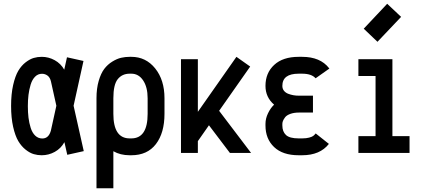

<svg xmlns="http://www.w3.org/2000/svg" viewBox="-20 -815 2291 1023"><path d="M280.3 -251.5 251.5 -380.9Q246.6 -402.3 233.4 -412.1Q220.2 -421.9 203.6 -421.9Q182.1 -421.9 166.7 -406.2Q151.4 -390.6 143.3 -364.3Q135.3 -337.9 131.8 -309.6Q128.4 -281.2 128.4 -249.5Q128.4 -216.3 131.8 -188Q135.3 -159.7 143.6 -133.5Q151.9 -107.4 167.7 -92.3Q183.6 -77.1 205.6 -77.1Q239.3 -77.1 251 -118.7ZM372.1 -251.5 426.3 -9.8 338.4 9.8 323.2 -57.6Q304.7 -23.9 272 -5.9Q239.3 12.2 202.1 12.2Q180.7 12.2 160.2 6.3Q139.6 0.5 116.9 -17.3Q94.2 -35.2 77.6 -63Q61 -90.8 50 -139.2Q39.1 -187.5 39.1 -250.5Q39.1 -313.5 50 -361.8Q61 -410.2 77.6 -438Q94.2 -465.8 116.9 -483.2Q139.6 -500.5 159.9 -506.3Q180.2 -512.2 202.1 -512.2Q238.8 -512.2 271.2 -494.4Q303.7 -476.6 322.3 -443.8L336.9 -509.8L424.8 -490.2Z M679.7 12.2H670.9Q621.1 12.2 584 -9.3V188H494.1V-291.5Q494.1 -343.8 505.9 -384Q517.6 -424.3 535.6 -448Q553.7 -471.7 578.4 -486.8Q603 -502 625.2 -507.1Q647.5 -512.2 670.9 -512.2H679.7Q757.3 -512.2 806.9 -450.4Q856.4 -388.7 856.4 -291.5V-208.5Q856.4 -106.9 810.8 -47.4Q765.1 12.2 679.7 12.2ZM766.6 -208.5V-291.5Q766.6 -350.6 742.7 -386.5Q718.8 -422.4 679.7 -422.4H670.9Q630.9 -422.4 607.4 -393.3Q584 -364.3 584 -291.5V-208.5Q584 -77.6 670.9 -77.6H679.7Q766.6 -77.6 766.6 -208.5Z M1034.2 0H944.3V-499.5H1034.2V-219.2L1239.7 -512.2L1313 -460.4L1147.5 -224.6L1317.9 0H1205.1L1093.3 -147.5L1034.2 -63Z M1661.6 -397.9Q1640.1 -422.4 1589.8 -422.4H1571.3Q1484.4 -422.4 1484.4 -357.4Q1484.4 -342.3 1492.9 -331.5Q1501.5 -320.8 1515.4 -315.4Q1529.3 -310.1 1543.5 -307.6Q1557.6 -305.2 1572.8 -305.2H1647.5V-215.3H1573.2Q1545.9 -215.3 1526.4 -208Q1506.8 -200.7 1498.8 -189.7Q1490.7 -178.7 1487.5 -170.4Q1484.4 -162.1 1484.4 -154.8V-146.5Q1484.4 -113.8 1503.7 -95.7Q1522.9 -77.6 1571.3 -77.6H1589.8Q1611.8 -77.6 1627.2 -81.8Q1642.6 -85.9 1648.9 -90.8Q1655.3 -95.7 1662.1 -104L1732.4 -48.3Q1685.1 12.2 1589.8 12.2H1571.3Q1486.3 12.2 1440.4 -31.5Q1394.5 -75.2 1394.5 -146.5V-154.8Q1394.5 -183.6 1408 -211.4Q1421.4 -239.3 1440.4 -257.3Q1394.5 -296.9 1394.5 -357.4Q1394.5 -426.3 1440.9 -469.2Q1487.3 -512.2 1571.3 -512.2H1589.8Q1686.5 -512.2 1733.4 -451.7Q1734.4 -450.2 1734.9 -449.7Z M1991.2 -592.3 1918 -662.1 2043 -794.9 2117.2 -725.1ZM2162.1 -89.8V0H1889.6V-89.8H1981V-410.2H1889.6V-499.5H2070.8V-89.8Z"/></svg>

Font: Anka/Coder Narrow
Style: Bold
Weight: 700
Width: 3
Monospace: yes
Version: Version 001.100